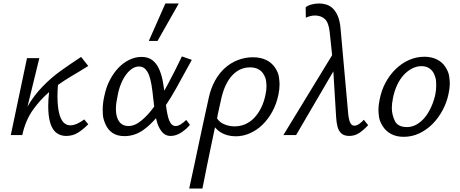

<svg xmlns="http://www.w3.org/2000/svg" viewBox="-20 -776 2640 1103"><path d="M360 5Q333 5 310.5 -8.5Q288 -22 274.5 -53.5Q261 -85 258 -136Q257 -150 257 -165Q257 -202 262 -247Q211 -203 170 -146Q126 -84 108 0H42L135 -442H206L138 -164Q175 -228 224 -278Q275 -331 333 -372Q391 -413 446 -449L487 -397Q441 -368 383 -334Q348 -313 313 -288Q310 -250 310 -219Q310 -204 311 -190Q314 -141 324 -111Q334 -81 349.5 -68.5Q365 -56 384 -56Q395 -56 407 -59.5Q419 -63 429.5 -68.5Q440 -74 449 -79.5Q458 -85 464 -90L487 -62Q457 -32 427.5 -13.5Q398 5 360 5Z M695 6Q654 6 627 -12Q600 -30 586 -62Q572 -94 571 -118Q570 -142 570 -147Q570 -185 580 -227Q590 -276 611.5 -317Q633 -358 661 -387Q689 -416 723 -432.5Q757 -449 792 -449Q831 -449 854.5 -431Q878 -413 892 -383.5Q906 -354 914 -316Q919 -286 924 -255Q936 -276 948 -299Q987 -372 1025 -452L1082 -432Q1035 -345 990 -265Q962 -215 933 -172Q934 -170 934 -168Q938 -134 944.5 -108Q951 -82 961.5 -67Q972 -52 989 -52Q1003 -52 1018.5 -62Q1034 -72 1050 -87L1071 -59Q1051 -34 1021 -14.5Q991 5 960 5Q932 5 914 -14.5Q896 -34 885 -65Q880 -80 876 -97Q841 -56 803 -29Q753 6 695 6ZM793 -84Q830 -114 866 -164Q863 -189 860 -213Q856 -254 850.5 -287.5Q845 -321 836 -344.5Q827 -368 813 -381Q799 -394 778 -394Q758 -394 738.5 -381Q719 -368 702.5 -345Q686 -322 673.5 -290.5Q661 -259 655 -222Q647 -184 646.5 -167.5Q646 -151 646 -149Q646 -120 654 -98Q662 -76 678 -64Q694 -52 718 -52Q755 -52 793 -84ZM835 -541 930 -756H1007L885 -541Z M1067 307Q1082 240 1095.5 175.5Q1109 111 1122.5 47.5Q1136 -16 1150 -80.5Q1164 -145 1179 -213Q1191 -269 1215.5 -313Q1240 -357 1273.5 -386.5Q1307 -416 1348 -431.5Q1389 -447 1432 -447Q1477 -447 1509 -431.5Q1541 -416 1560 -387.5Q1579 -359 1582.5 -332.5Q1586 -306 1586 -291Q1586 -263 1579 -230Q1568 -178 1544.5 -135Q1521 -92 1489 -60.5Q1457 -29 1417 -11Q1377 7 1334 7Q1309 7 1287 1Q1265 -5 1248 -15.5Q1231 -26 1218 -41Q1217 -43 1215 -45Q1209 -13 1202 18Q1195 51 1186.5 91.5Q1178 132 1167.5 184Q1157 236 1143 307ZM1232 -123Q1229 -109 1227 -96Q1241 -74 1266 -63Q1296 -50 1327 -50Q1361 -50 1390 -63Q1419 -76 1441.5 -100Q1464 -124 1480.5 -157.5Q1497 -191 1505 -231Q1511 -258 1511 -281Q1511 -289 1509 -308Q1507 -327 1495.5 -347.5Q1484 -368 1464 -378.5Q1444 -389 1416 -389Q1388 -389 1362.5 -378Q1337 -367 1315.5 -344.5Q1294 -322 1278 -289Q1262 -256 1252 -213Q1241 -162 1232 -123Z M1608 0 1888 -459 1874 -592Q1868 -646 1847 -666Q1826 -686 1791 -687Q1775 -687 1760.5 -683Q1746 -679 1737 -674L1736 -734Q1747 -744 1768.5 -750Q1790 -756 1814 -756Q1835 -756 1855.5 -749.5Q1876 -743 1892.5 -727Q1909 -711 1920.5 -684Q1932 -657 1936 -617L1981 -115Q1986 -80 1994 -67Q2002 -54 2016 -54Q2029 -54 2044 -64.5Q2059 -75 2070 -88L2095 -57Q2067 -27 2042 -11Q2017 5 1985 5Q1970 5 1957 0Q1944 -5 1934 -17Q1924 -29 1918.5 -50Q1913 -71 1911 -103L1895 -366L1681 0Z M2299 10Q2257 10 2226.5 -6.5Q2196 -23 2178 -52Q2160 -81 2157 -106.5Q2154 -132 2154 -145Q2154 -173 2161 -204Q2171 -257 2195 -301.5Q2219 -346 2253.5 -379.5Q2288 -413 2330 -431.5Q2372 -450 2418 -450Q2459 -450 2490 -434.5Q2521 -419 2539 -391Q2557 -363 2560.5 -337Q2564 -311 2564 -297Q2564 -269 2557 -238Q2547 -188 2522.5 -142.5Q2498 -97 2464.5 -63.5Q2431 -30 2389 -10Q2347 10 2299 10ZM2318 -46Q2348 -46 2374.5 -61.5Q2401 -77 2421.5 -102.5Q2442 -128 2457.5 -162.5Q2473 -197 2481 -234Q2486 -261 2486 -285Q2486 -292 2485 -310Q2484 -328 2474.5 -349.5Q2465 -371 2446.5 -383.5Q2428 -396 2401 -396Q2374 -396 2347.5 -382.5Q2321 -369 2299 -345Q2277 -321 2261 -286.5Q2245 -252 2237 -210Q2231 -180 2231 -155Q2231 -118 2248 -82Q2265 -46 2318 -46Z"/></svg>

Font: Isabella Sans
Style: Italic
Weight: 400
Italic angle: -12°
Designer: Christian Thalmann (Catharsis Fonts), Cristiano Sobral
Foundry: The Isabella Sans Project Authors
Version: Version 2.026; ttfautohint (v1.8.4.7-5d5b-dirty)